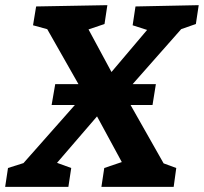

<svg xmlns="http://www.w3.org/2000/svg" viewBox="-40 -724 790 744"><path d="M730 -704 719 -631 662 -611 474 -398H564L551 -317H466L594 -91L643 -73L633 0H353L364 -73L432 -96L336 -273L181 -93L236 -73L225 0H-20L-9 -73L51 -92L250 -317H160L174 -398H264L143 -611L88 -626L100 -699L376 -704L365 -631L303 -610L392 -445L530 -608L474 -626L485 -699Z"/></svg>

Font: Bitter Pro
Style: Bold Italic
Weight: 700
Italic angle: -9°
Designer: Sol Matas, and Bitter project Authors
Foundry: Sol Matas
Version: Version 1.010